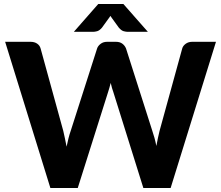

<svg xmlns="http://www.w3.org/2000/svg" viewBox="-20 -933 1098 953"><path d="M5.5 0ZM5.5 -725.5H131.5Q151 -725.5 164.2 -716.5Q177.5 -707.5 181.5 -692.5L294 -283.5Q298 -266 302.2 -246.5Q306.5 -227 310.5 -205Q315 -227 320 -246.8Q325 -266.5 331 -283.5L462 -692.5Q466 -705 479.2 -715.2Q492.5 -725.5 511.5 -725.5H555.5Q575 -725.5 587.2 -716.2Q599.5 -707 605.5 -692.5L736 -283.5Q741.5 -267.5 746.8 -248.5Q752 -229.5 756 -208.5Q760 -229.5 764 -248.5Q768 -267.5 772 -283.5L884.5 -692.5Q888 -705.5 901.5 -715.5Q915 -725.5 934 -725.5H1052L827 0H691.5L543 -474.5Q539 -484.5 535.8 -496.5Q532.5 -508.5 529.5 -521.5Q526 -508.5 522.8 -496.5Q519.5 -484.5 516 -474.5L366 0H230ZM714 -775H614Q606 -775 594.2 -778Q582.5 -781 570 -795.5L536 -842.5L528 -854L520 -842.5L486 -795.5Q473.5 -781 461.8 -778Q450 -775 442 -775H346.5L467.5 -913H592.5Z"/></svg>

Font: Lato Heavy
Style: Regular
Weight: 800
Designer: Lukasz Dziedzic
Foundry: tyPoland Lukasz Dziedzic
Version: Version 2.007; 2014-02-27